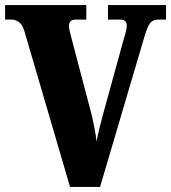

<svg xmlns="http://www.w3.org/2000/svg" viewBox="-20 -734 672 754"><path d="M76 -611Q68 -638 54 -647.5Q40 -657 27 -657H0V-714H319V-657H277Q251 -657 251 -632Q251 -621 255 -606.5Q259 -592 262 -579L340 -283Q344 -266 350.5 -233.5Q357 -201 359 -178Q363 -200 370 -228Q377 -256 383 -279L463 -570Q469 -590 473.5 -606.5Q478 -623 478 -634Q478 -643 472.5 -650Q467 -657 455 -657H404V-714H632V-657H601Q581 -657 570 -644Q559 -631 546 -586L373 0H255Z"/></svg>

Font: Noto Serif Lao Condensed Black
Style: Regular
Weight: 900
Width: 3
Designer: Monotype Design Team
Foundry: Monotype Imaging Inc.
Version: Version 2.003; ttfautohint (v1.8.4.7-5d5b)